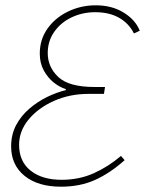

<svg xmlns="http://www.w3.org/2000/svg" viewBox="-20 -692 564 724"><path d="M210 12Q123 12 72.5 -29Q22 -70 22 -140Q22 -185 41 -220.5Q60 -256 91 -282.5Q122 -309 158 -326.5Q194 -344 228 -352V-356Q205 -363 182.5 -381Q160 -399 145 -426.5Q130 -454 130 -490Q130 -543 159 -584Q188 -625 236.5 -648.5Q285 -672 341 -672Q402 -672 446.5 -644.5Q491 -617 507 -576L485 -566Q466 -604 429 -625Q392 -646 339 -646Q291 -646 250 -626.5Q209 -607 184.5 -572Q160 -537 160 -492Q160 -439 200 -401.5Q240 -364 336 -364H376L372 -338H314Q243 -338 183.5 -311.5Q124 -285 88 -241.5Q52 -198 52 -146Q52 -83 95.5 -48.5Q139 -14 212 -14Q278 -14 333 -38.5Q388 -63 436 -104L450 -88Q395 -39 338.5 -13.5Q282 12 210 12Z"/></svg>

Font: Source Sans 3 VF
Style: Italic
Weight: 200
Italic angle: -11°
Designer: Paul D. Hunt
Foundry: Adobe Systems Incorporated
Version: Version 3.042;hotconv 1.0.118;makeotfexe 2.5.65603